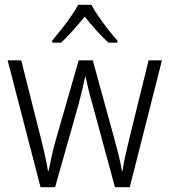

<svg xmlns="http://www.w3.org/2000/svg" viewBox="-20 -785 711 805"><path d="M367 -350Q358 -381 351 -409.5Q344 -438 339 -463H337Q332 -438 325 -409Q318 -380 310 -350L211 0H150L12 -532H69L151 -207Q172 -125 181 -69H184Q189 -94 196.5 -129Q204 -164 215 -202L310 -532H369L460 -201Q469 -168 477.5 -134Q486 -100 491 -69H494Q497 -95 504 -125.5Q511 -156 520 -195L603 -532H659L524 0H462ZM363 -765Q375 -742 394.5 -714Q414 -686 435 -659.5Q456 -633 472 -615V-606H435Q410 -628 384 -657.5Q358 -687 335 -715Q312 -687 286 -657.5Q260 -628 236 -606H199V-615Q216 -635 237 -661.5Q258 -688 277 -715.5Q296 -743 308 -765Z"/></svg>

Font: Noto Sans Thai Looped SemiCondensed Light
Style: Regular
Weight: 300
Width: 4
Designer: Sasikarn Vongin, Ben Mitchell
Foundry: The Fontpad Ltd
Version: Version 1.001; ttfautohint (v1.8.4.7-5d5b)